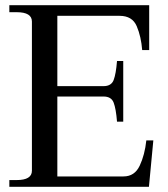

<svg xmlns="http://www.w3.org/2000/svg" viewBox="-20 -720 647 740"><path d="M571 -179 554 0H16V-26H44Q103 -26 103 -62V-637Q103 -673 44 -673H16V-700H555V-527H528Q524 -579 507 -619Q490 -659 441 -659H201V-388H379Q409 -388 418 -411.5Q427 -435 431 -485H455V-251H431Q427 -301 418 -324.5Q409 -348 379 -348H201V-40H456Q499 -40 518.5 -81.5Q538 -123 544 -179Z"/></svg>

Font: TavirajRegular
Style: Regular
Weight: 400
Designer: Katatrad Team
Foundry: CadsonDemak
Version: Version 1.000